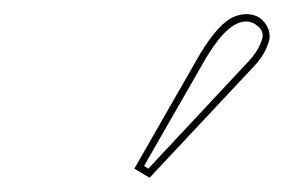

<svg xmlns="http://www.w3.org/2000/svg" viewBox="-20 -788 399 270"><path d="M326.2 -768.1Q348.6 -768.1 357.4 -747.1Q359.9 -739.3 358.9 -732.9Q354 -711.9 335.4 -692.9L190.4 -538.1L168.9 -550.8L261.2 -711.9Q288.1 -756.3 309.6 -764.6Q318.4 -768.1 326.2 -768.1ZM326.2 -757.8Q301.3 -757.8 272.5 -710.9Q271 -708.5 270 -707L182.6 -554.7L188.5 -550.8L328.1 -700.2Q344.2 -716.8 349.1 -734.9Q351.6 -747.1 336.4 -755.4Q331.1 -757.8 326.2 -757.8Z"/></svg>

Font: Linux Biolinum Outline O
Style: Italic
Weight: 400
Italic angle: -12°
Designer: Philipp H. Poll
Foundry: Philipp H. Poll
Version: Version 0.6.2